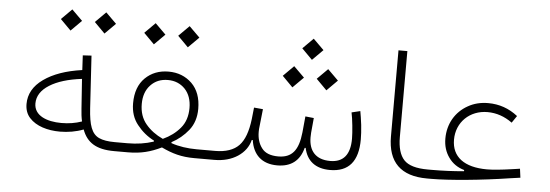

<svg xmlns="http://www.w3.org/2000/svg" viewBox="-47 -822 2739 957"><g transform="rotate(5 1323.0 -343.0)"><path d="M279.8 -579.6 333 -632.8 279.8 -685.5 227.1 -632.8ZM449.7 -579.6 502.9 -632.8 449.7 -685.5 397 -632.8ZM355.5 -388.7C274.9 -377.4 211.4 -355 164.1 -321.3C116.7 -287.6 93.3 -245.6 93.3 -196.3C93.3 -168.5 101.6 -145 118.2 -127C151.4 -90.3 208.5 -73.2 271 -73.2C310.5 -73.2 352.5 -80.1 388.2 -94.2C411.6 -31.2 458 0 548.3 0H548.8V-44.9H548.3C514.2 -44.9 487.8 -49.3 468.8 -58.1C431.2 -75.7 416.5 -118.2 411.1 -202.1L395 -464.4L351.6 -461.9ZM368.2 -197.3C369.6 -173.8 372.1 -152.8 376.5 -133.3C344.7 -122.1 311 -116.7 274.4 -116.7C201.7 -116.7 137.2 -141.6 137.2 -202.6C137.2 -239.3 157.2 -270.5 196.8 -295.4C236.3 -320.3 290 -336.4 357.9 -344.7Z M699.7 -547.4 752.9 -600.6 699.7 -653.3 647 -600.6ZM869.6 -547.4 922.9 -600.6 869.6 -653.3 816.9 -600.6ZM622.1 -246.1C622.1 -203.6 633.8 -168 657.2 -139.2C680.2 -109.9 708.5 -86.4 742.2 -69.3L741.7 -64.5C701.7 -51.3 658.7 -44.9 612.3 -44.9H548.8C541.5 -44.9 537.6 -37.6 537.6 -22.5C537.6 -7.3 541.5 0 548.8 0H618.2C683.1 0 731.4 -13.2 784.7 -39.1C838.9 -13.2 885.3 0 949.2 0H1021.5V-44.9H957.5C912.6 -44.9 867.7 -51.3 830.1 -64.5L829.6 -69.3C862.3 -86.4 890.6 -109.9 913.6 -138.7C936.5 -167.5 948.2 -203.6 948.2 -246.1C948.2 -300.3 932.6 -342.8 901.9 -373C870.6 -403.3 831.5 -418.5 785.2 -418.5C737.8 -418.5 699.2 -403.3 668.5 -373.5C637.7 -343.3 622.1 -300.8 622.1 -246.1ZM785.2 -82C750 -98.1 721.2 -119.6 699.2 -146C676.8 -172.4 665.5 -206.1 665.5 -246.6C665.5 -286.1 676.8 -317.9 699.2 -341.3C721.2 -364.7 750 -376.5 785.2 -376.5C819.8 -376.5 848.6 -364.7 871.1 -341.3C893.1 -317.9 904.3 -286.1 904.3 -246.6C904.3 -205.6 893.1 -171.9 871.1 -146C849.1 -119.6 820.3 -98.1 785.2 -82Z M1491.2 -539.1 1544.4 -592.3 1491.2 -645 1438.5 -592.3ZM1576.2 -394 1629.4 -447.3 1576.2 -500 1523.4 -447.3ZM1406.2 -394 1459.5 -447.3 1406.2 -500 1353.5 -447.3ZM1365.7 -44.9C1327.1 -44.9 1299.3 -55.7 1283.2 -77.6C1266.6 -99.1 1258.3 -126 1258.3 -158.7C1258.3 -168 1258.8 -177.2 1260.3 -187.5L1269.5 -272.9L1224.6 -276.9L1218.3 -218.3C1210.9 -156.7 1194.8 -112.3 1168.9 -85.4C1143.1 -58.6 1103 -44.9 1049.8 -44.9H1021.5C1014.2 -44.9 1010.3 -37.6 1010.3 -22.5C1010.3 -7.3 1014.2 0 1021.5 0H1049.8C1095.2 0 1134.3 -10.7 1166.5 -31.7C1198.2 -52.7 1218.8 -80.6 1227.5 -115.2H1232.4C1242.7 -42.5 1287.6 0 1364.3 0C1433.1 0 1476.6 -33.2 1493.7 -99.1H1498.5C1511.7 -36.1 1554.7 0 1628.4 0C1721.7 0 1768.6 -55.2 1768.6 -165C1768.6 -185.5 1767.1 -209.5 1764.2 -237.3C1760.7 -265.1 1757.3 -287.6 1753.9 -305.7L1710.9 -295.4C1717.8 -264.2 1724.6 -198.2 1724.6 -164.6C1724.6 -85 1691.4 -44.9 1625.5 -44.9C1552.7 -44.9 1518.1 -86.9 1518.1 -153.8C1518.1 -161.1 1518.6 -168.9 1519 -177.2L1525.9 -251L1483.4 -255.4L1475.6 -174.3C1466.3 -84 1433.6 -44.9 1365.7 -44.9Z M1917 -193.4C1917 -64.5 1982.9 0 2114.3 0H2114.7V-44.9H2114.3C2056.2 -44.9 2016.6 -56.6 1994.6 -80.1C1972.7 -103.5 1961.4 -141.6 1961.4 -193.8V-624H1917Z M2231.4 -204.6C2231.4 -292.5 2297.9 -356 2386.2 -356C2430.7 -356 2472.2 -341.8 2510.3 -314L2534.2 -349.1C2490.2 -383.8 2440.9 -400.9 2385.7 -400.9C2348.1 -400.9 2314.5 -392.6 2284.7 -375.5C2224.6 -341.8 2188 -280.8 2188 -206.5C2188 -169.9 2197.8 -138.7 2216.8 -112.3C2235.8 -85.4 2262.2 -67.4 2294.9 -58.1V-52.2C2243.2 -47.4 2189.9 -44.9 2135.3 -44.9H2114.7C2107.4 -44.9 2103.5 -37.6 2103.5 -22.5C2103.5 -7.3 2107.4 0 2114.7 0H2135.7C2223.6 0 2385.7 -15.1 2528.8 -37.6L2577.6 -44.4L2571.8 -88.9L2534.7 -83.5C2477.5 -75.2 2436.5 -71.3 2407.7 -71.3C2293.9 -71.3 2231.4 -118.7 2231.4 -204.6Z"/></g></svg>

Font: Estedad ExtraLight
Style: Regular
Weight: 200
Designer: Amin Abedi
Version: Version 7.3